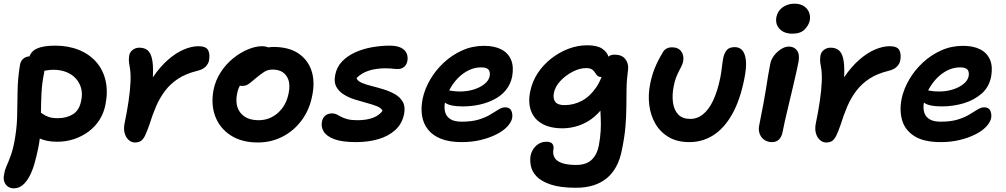

<svg xmlns="http://www.w3.org/2000/svg" viewBox="-37 -762 5465 1043"><path d="M273 8Q217 8 177 -10.5Q137 -29 117.5 -59Q98 -89 105 -123Q108 -139 121 -151.5Q134 -164 149 -164Q163 -164 174 -157.5Q185 -151 197 -142Q209 -133 228 -126.5Q247 -120 277 -120Q325 -120 359.5 -141.5Q394 -163 404 -215Q412 -253 403.5 -283.5Q395 -314 374 -336.5Q353 -359 322 -371Q291 -383 253 -383Q235 -383 216 -379.5Q197 -376 174 -376Q157 -376 143 -385Q129 -394 122 -409Q115 -424 119 -441Q127 -481 162 -497.5Q197 -514 263 -514Q334 -514 391 -491Q448 -468 485.5 -425.5Q523 -383 536.5 -324Q550 -265 536 -194Q527 -148 503.5 -111Q480 -74 444.5 -47.5Q409 -21 365.5 -6.5Q322 8 273 8ZM38 261Q20 261 6.5 252Q-7 243 -13.5 225.5Q-20 208 -14 182Q-11 163 -4.5 147.5Q2 132 9 115.5Q16 99 24 76Q32 53 39 19Q54 -56 56 -125Q58 -194 58.5 -263.5Q59 -333 71 -406Q74 -430 89.5 -443Q105 -456 127 -456Q151 -456 170 -444Q189 -432 198.5 -412.5Q208 -393 203 -368Q191 -310 188.5 -257.5Q186 -205 185.5 -156Q185 -107 183 -57Q181 -7 170 46Q161 89 150 127.5Q139 166 123 196Q107 226 86 243.5Q65 261 38 261Z M696 12Q677 12 662 -1.5Q647 -15 640.5 -37.5Q634 -60 639 -88Q653 -155 661.5 -213Q670 -271 672 -317.5Q674 -364 668 -397Q663 -422 663 -435Q663 -448 665 -461Q669 -480 684.5 -491.5Q700 -503 720 -503Q747 -503 764 -489.5Q781 -476 788.5 -443.5Q796 -411 794 -355.5Q792 -300 779 -215L726 -209Q755 -286 794 -343Q833 -400 876 -437.5Q919 -475 961.5 -493Q1004 -511 1041 -511Q1083 -511 1094 -488.5Q1105 -466 1098 -431Q1094 -414 1079 -399Q1064 -384 1034 -377Q973 -362 931 -334.5Q889 -307 860 -269Q831 -231 811 -184.5Q791 -138 774 -83Q761 -46 751 -25.5Q741 -5 728.5 3.5Q716 12 696 12Z M1364 12Q1276 12 1216.5 -26.5Q1157 -65 1132.5 -129.5Q1108 -194 1123 -274Q1134 -327 1162.5 -370.5Q1191 -414 1230 -445.5Q1269 -477 1310.5 -494Q1352 -511 1387 -511Q1402 -511 1415.5 -506.5Q1429 -502 1437 -492Q1445 -482 1442 -465Q1435 -435 1418 -411.5Q1401 -388 1359 -373Q1331 -362 1308.5 -344.5Q1286 -327 1271 -304.5Q1256 -282 1251 -253Q1238 -188 1270 -148.5Q1302 -109 1368 -109Q1428 -109 1473 -149Q1518 -189 1531 -256Q1543 -315 1519 -349.5Q1495 -384 1444 -384Q1418 -384 1399 -372Q1380 -360 1356 -340Q1338 -325 1326 -315Q1314 -305 1303.5 -300Q1293 -295 1278 -295Q1262 -295 1249.5 -310Q1237 -325 1243 -358Q1249 -385 1269.5 -411.5Q1290 -438 1320 -459.5Q1350 -481 1383.5 -494Q1417 -507 1448 -507Q1531 -507 1583 -472.5Q1635 -438 1655 -378.5Q1675 -319 1659 -242Q1644 -165 1601.5 -108Q1559 -51 1497.5 -19.5Q1436 12 1364 12Z M1897 10Q1820 10 1777.5 -6.5Q1735 -23 1720.5 -49Q1706 -75 1712 -101Q1715 -121 1729.5 -133.5Q1744 -146 1767 -146Q1781 -146 1792 -140.5Q1803 -135 1816.5 -127.5Q1830 -120 1850.5 -114.5Q1871 -109 1905 -109Q1953 -109 1987.5 -121.5Q2022 -134 2041 -160Q2035 -175 2011.5 -184.5Q1988 -194 1956 -202.5Q1924 -211 1890.5 -221.5Q1857 -232 1830 -249Q1803 -266 1789.5 -291.5Q1776 -317 1784 -355Q1792 -398 1821.5 -428.5Q1851 -459 1893.5 -478Q1936 -497 1984.5 -505.5Q2033 -514 2079 -514Q2119 -514 2141.5 -502.5Q2164 -491 2172 -472Q2180 -453 2176 -431Q2172 -410 2158 -398.5Q2144 -387 2124 -387Q2112 -387 2103.5 -388Q2095 -389 2085 -390Q2075 -391 2058 -391Q2006 -391 1966 -378Q1926 -365 1900 -338Q1905 -322 1927 -312.5Q1949 -303 1981 -295Q2013 -287 2047 -276.5Q2081 -266 2109 -250Q2137 -234 2151.5 -208Q2166 -182 2158 -142Q2147 -89 2110 -55.5Q2073 -22 2018 -6Q1963 10 1897 10Z M2472 10Q2403 10 2357.5 -8.5Q2312 -27 2287 -59.5Q2262 -92 2255.5 -134.5Q2249 -177 2259 -226Q2270 -278 2299.5 -329Q2329 -380 2373.5 -421.5Q2418 -463 2473.5 -488Q2529 -513 2592 -513Q2649 -513 2686.5 -493.5Q2724 -474 2739.5 -436.5Q2755 -399 2745 -345Q2736 -303 2711 -272.5Q2686 -242 2648.5 -222.5Q2611 -203 2567.5 -193.5Q2524 -184 2477 -184Q2408 -184 2382.5 -203Q2357 -222 2361 -244Q2363 -258 2371 -264.5Q2379 -271 2394 -271Q2405 -271 2420 -268Q2435 -265 2463 -265Q2501 -265 2535.5 -275.5Q2570 -286 2594 -305Q2618 -324 2623 -348Q2627 -372 2616.5 -384Q2606 -396 2576 -396Q2542 -396 2510.5 -381Q2479 -366 2452.5 -339.5Q2426 -313 2407 -278.5Q2388 -244 2380 -205Q2375 -177 2381 -153.5Q2387 -130 2408.5 -115.5Q2430 -101 2471 -101Q2526 -101 2563.5 -112.5Q2601 -124 2627 -140Q2653 -156 2672 -167.5Q2691 -179 2707 -179Q2732 -179 2740.5 -161Q2749 -143 2745 -119Q2739 -95 2716.5 -72Q2694 -49 2656.5 -30.5Q2619 -12 2572 -1Q2525 10 2472 10Z M3092 258Q3007 258 2955 240.5Q2903 223 2878 196.5Q2853 170 2847 140Q2841 110 2845 85Q2852 51 2875.5 29.5Q2899 8 2931 8Q2957 8 2965 21Q2973 34 2969 51Q2965 75 2975.5 94Q2986 113 3015 123.5Q3044 134 3093 134Q3147 134 3176.5 106.5Q3206 79 3216 29Q3224 -15 3226 -50.5Q3228 -86 3226.5 -118Q3225 -150 3223.5 -184Q3222 -218 3226 -258L3277 -248Q3256 -198 3226 -162.5Q3196 -127 3161 -105.5Q3126 -84 3089.5 -74.5Q3053 -65 3019 -65Q2952 -65 2908.5 -89.5Q2865 -114 2848 -159Q2831 -204 2843 -264Q2854 -319 2884 -364.5Q2914 -410 2957.5 -444Q3001 -478 3051 -497Q3101 -516 3153 -516Q3206 -516 3233.5 -498Q3261 -480 3269 -452.5Q3277 -425 3271 -396Q3266 -374 3253 -359Q3240 -344 3229 -344Q3215 -344 3208 -351Q3201 -358 3195 -368Q3189 -378 3178.5 -385Q3168 -392 3147 -392Q3111 -392 3073 -372Q3035 -352 3007 -322Q2979 -292 2972 -258Q2966 -226 2979.5 -208.5Q2993 -191 3030 -191Q3080 -191 3124 -214.5Q3168 -238 3201.5 -287Q3235 -336 3250 -412Q3255 -440 3266.5 -452.5Q3278 -465 3301 -465Q3342 -465 3360 -441Q3378 -417 3375 -387Q3367 -326 3366.5 -276Q3366 -226 3365.5 -177.5Q3365 -129 3360.5 -73.5Q3356 -18 3341 54Q3321 156 3258 207Q3195 258 3092 258Z M3708 10Q3642 10 3596 -17Q3550 -44 3523.5 -89.5Q3497 -135 3490 -191.5Q3483 -248 3495 -307Q3504 -352 3520 -392Q3536 -432 3561 -473Q3568 -488 3581 -496.5Q3594 -505 3614 -505Q3647 -505 3663.5 -483Q3680 -461 3674 -428Q3671 -415 3665 -402.5Q3659 -390 3651 -375Q3643 -360 3635.5 -340.5Q3628 -321 3623 -295Q3613 -245 3619 -204Q3625 -163 3648 -139.5Q3671 -116 3713 -116Q3751 -116 3782.5 -141.5Q3814 -167 3837.5 -217Q3861 -267 3876 -341Q3881 -367 3883 -384.5Q3885 -402 3887 -416.5Q3889 -431 3892 -448Q3898 -475 3911.5 -490.5Q3925 -506 3955 -506Q3980 -506 3995.5 -488.5Q4011 -471 4015 -433Q4019 -395 4006 -332Q3983 -217 3940 -141Q3897 -65 3838 -27.5Q3779 10 3708 10Z M4156 10Q4132 10 4114.5 -2.5Q4097 -15 4089.5 -36Q4082 -57 4087 -80Q4101 -150 4110 -198Q4119 -246 4124.5 -281.5Q4130 -317 4135 -348Q4140 -379 4147 -414Q4152 -440 4168.5 -461Q4185 -482 4206.5 -495.5Q4228 -509 4248 -509Q4277 -509 4292.5 -488Q4308 -467 4301 -427Q4297 -406 4288.5 -368Q4280 -330 4269 -283.5Q4258 -237 4247 -191Q4236 -145 4227 -106Q4218 -67 4214 -44Q4209 -18 4194.5 -4Q4180 10 4156 10ZM4268 -579Q4222 -579 4197.5 -605.5Q4173 -632 4181 -671Q4188 -704 4215.5 -723Q4243 -742 4278 -742Q4311 -742 4331 -728Q4351 -714 4358.5 -693.5Q4366 -673 4362 -651Q4357 -626 4334.5 -602.5Q4312 -579 4268 -579Z M4451 12Q4432 12 4417 -1.5Q4402 -15 4395.5 -37.5Q4389 -60 4394 -88Q4408 -155 4416.5 -213Q4425 -271 4427 -317.5Q4429 -364 4423 -397Q4418 -422 4418 -435Q4418 -448 4420 -461Q4424 -480 4439.5 -491.5Q4455 -503 4475 -503Q4502 -503 4519 -489.5Q4536 -476 4543.5 -443.5Q4551 -411 4549 -355.5Q4547 -300 4534 -215L4481 -209Q4510 -286 4549 -343Q4588 -400 4631 -437.5Q4674 -475 4716.5 -493Q4759 -511 4796 -511Q4838 -511 4849 -488.5Q4860 -466 4853 -431Q4849 -414 4834 -399Q4819 -384 4789 -377Q4728 -362 4686 -334.5Q4644 -307 4615 -269Q4586 -231 4566 -184.5Q4546 -138 4529 -83Q4516 -46 4506 -25.5Q4496 -5 4483.5 3.5Q4471 12 4451 12Z M5074 10Q4982 10 4931 -22Q4880 -54 4864 -107.5Q4848 -161 4861 -226Q4872 -278 4901.5 -329Q4931 -380 4975.5 -421.5Q5020 -463 5075.5 -488Q5131 -513 5194 -513Q5251 -513 5288.5 -493.5Q5326 -474 5341.5 -436.5Q5357 -399 5347 -345Q5336 -289 5295.5 -253.5Q5255 -218 5198 -201Q5141 -184 5079 -184Q5010 -184 4984.5 -203Q4959 -222 4963 -244Q4965 -258 4973 -264.5Q4981 -271 4996 -271Q5007 -271 5022 -268Q5037 -265 5065 -265Q5103 -265 5137.5 -275.5Q5172 -286 5196 -305Q5220 -324 5225 -348Q5229 -372 5218.5 -384Q5208 -396 5178 -396Q5144 -396 5112.5 -381Q5081 -366 5054.5 -339.5Q5028 -313 5009 -278.5Q4990 -244 4982 -205Q4977 -177 4983 -153.5Q4989 -130 5010.5 -115.5Q5032 -101 5073 -101Q5128 -101 5165.5 -112.5Q5203 -124 5229 -140Q5255 -156 5274 -167.5Q5293 -179 5309 -179Q5334 -179 5342.5 -161Q5351 -143 5347 -119Q5341 -95 5318.5 -72Q5296 -49 5258.5 -30.5Q5221 -12 5174 -1Q5127 10 5074 10Z"/></svg>

Font: Shantell Sans Light SemiBold
Style: Italic
Weight: 600
Italic angle: -11°
Version: Version 1.011;[c5ecc13dd]